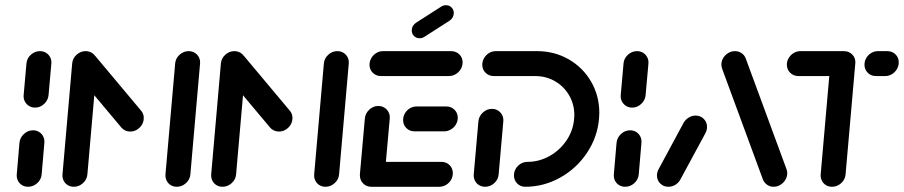

<svg xmlns="http://www.w3.org/2000/svg" viewBox="-20 -714 3456 734"><path d="M87.4 0Q74.4 0 64.1 -6.3Q53.7 -12.6 48.3 -23.7Q43 -34.8 44.1 -47.8L54.4 -168.1Q56.3 -187.8 71.5 -201.9Q86.7 -215.9 106.3 -215.9Q119.3 -215.9 129.6 -209.4Q140 -203 145.4 -192Q150.7 -181.1 149.6 -168.1L139.3 -47.8Q137.8 -27.8 122.4 -13.9Q107 0 87.4 0ZM114.1 -302.6Q101.1 -302.6 90.7 -309.1Q80.4 -315.6 74.8 -326.5Q69.3 -337.4 70.4 -350.4L81.1 -471.1Q82.6 -490.7 97.8 -504.6Q113 -518.5 132.6 -518.5Q145.6 -518.5 155.9 -512.2Q166.3 -505.9 171.9 -495Q177.4 -484.1 176.3 -471.1L165.6 -350.4Q163.7 -330.7 148.7 -316.7Q133.7 -302.6 114.1 -302.6Z M307.4 -518.5Q320.4 -518.5 330.7 -512.2Q341.1 -505.9 346.7 -495Q352.2 -484.1 351.1 -471.1L314.1 -47.8Q312.6 -27.8 297.2 -13.9Q281.9 0 262.2 0Q249.3 0 238.9 -6.3Q228.5 -12.6 223.1 -23.7Q217.8 -34.8 218.9 -47.8L255.9 -471.1Q257.4 -490.7 272.6 -504.6Q287.8 -518.5 307.4 -518.5ZM529.6 -263Q529.6 -248.9 522.4 -237Q515.2 -225.2 503.3 -218.1Q491.5 -211.1 477.8 -211.1Q467.4 -211.1 458.7 -215.2Q450 -219.3 444.1 -226.3L269.6 -434.4Q259.6 -446.3 259.6 -463Q259.6 -476.7 266.7 -488.5Q273.7 -500.4 285.7 -507.4Q297.8 -514.4 311.1 -514.4Q321.5 -514.4 330.2 -510.4Q338.9 -506.3 344.8 -499.3L519.6 -290.7Q529.6 -278.9 529.6 -263ZM701.1 -518.5Q714.1 -518.5 724.4 -512.2Q734.8 -505.9 740.4 -495Q745.9 -484.1 744.8 -471.1L707.8 -47.8Q706.3 -27.8 690.9 -13.9Q675.6 0 655.9 0Q643 0 632.6 -6.3Q622.2 -12.6 616.9 -23.7Q611.5 -34.8 612.6 -47.8L649.6 -471.1Q651.1 -490.7 666.3 -504.6Q681.5 -518.5 701.1 -518.5Z M875.9 -518.5Q888.9 -518.5 899.3 -512.2Q909.6 -505.9 915.2 -495Q920.7 -484.1 919.6 -471.1L882.6 -47.8Q881.1 -27.8 865.7 -13.9Q850.4 0 830.7 0Q817.8 0 807.4 -6.3Q797 -12.6 791.7 -23.7Q786.3 -34.8 787.4 -47.8L824.4 -471.1Q825.9 -490.7 841.1 -504.6Q856.3 -518.5 875.9 -518.5ZM1098.1 -263Q1098.1 -248.9 1090.9 -237Q1083.7 -225.2 1071.9 -218.1Q1060 -211.1 1046.3 -211.1Q1035.9 -211.1 1027.2 -215.2Q1018.5 -219.3 1012.6 -226.3L838.1 -434.4Q828.1 -446.3 828.1 -463Q828.1 -476.7 835.2 -488.5Q842.2 -500.4 854.3 -507.4Q866.3 -514.4 879.6 -514.4Q890 -514.4 898.7 -510.4Q907.4 -506.3 913.3 -499.3L1088.1 -290.7Q1098.1 -278.9 1098.1 -263ZM1269.6 -518.5Q1282.6 -518.5 1293 -512.2Q1303.3 -505.9 1308.9 -495Q1314.4 -484.1 1313.3 -471.1L1276.3 -47.8Q1274.8 -27.8 1259.4 -13.9Q1244.1 0 1224.4 0Q1211.5 0 1201.1 -6.3Q1190.7 -12.6 1185.4 -23.7Q1180 -34.8 1181.1 -47.8L1218.1 -471.1Q1219.6 -490.7 1234.8 -504.6Q1250 -518.5 1269.6 -518.5Z M1355.6 -44.8 1374.8 -261.1Q1376.7 -280.7 1391.7 -294.8Q1406.7 -308.9 1426.3 -308.9Q1439.3 -308.9 1449.6 -302.4Q1460 -295.9 1465.6 -285Q1471.1 -274.1 1470 -261.1L1450.7 -44.8ZM1711.1 -51.9Q1711.1 -37.8 1704.1 -25.9Q1697 -14.1 1685 -7Q1673 0 1659.3 0H1399.3Q1380.7 0 1368.3 -12.6Q1355.9 -25.2 1355.9 -43.7Q1355.9 -57.4 1363 -69.3Q1370 -81.1 1381.9 -88.1Q1393.7 -95.2 1407.4 -95.2H1667.8Q1686.3 -95.2 1698.7 -82.8Q1711.1 -70.4 1711.1 -51.9ZM1521.1 -255.2Q1521.1 -268.9 1528.1 -280.9Q1535.2 -293 1547 -300Q1558.9 -307 1572.6 -307H1686.3Q1704.8 -307 1717.4 -294.6Q1730 -282.2 1730 -264.1Q1730 -250 1722.8 -238Q1715.6 -225.9 1703.5 -218.9Q1691.5 -211.9 1677.8 -211.9H1564.4Q1545.9 -211.9 1533.5 -224.3Q1521.1 -236.7 1521.1 -255.2ZM1392.6 -466.3Q1392.6 -480.4 1399.8 -492.4Q1407 -504.4 1418.9 -511.5Q1430.7 -518.5 1444.4 -518.5H1704.4Q1723.3 -518.5 1735.9 -506.3Q1748.5 -494.1 1748.5 -475.9Q1748.5 -461.9 1741.3 -449.6Q1734.1 -437.4 1722 -430.4Q1710 -423.3 1696.3 -423.3H1436.3Q1417.8 -423.3 1405.2 -435.7Q1392.6 -448.1 1392.6 -466.3ZM1584.1 -567.8Q1571.1 -567.8 1562.6 -576.5Q1554.1 -585.2 1554.1 -597.8Q1554.1 -606.7 1558.5 -614.4Q1563 -622.2 1570.4 -627L1666.3 -688.5Q1674.8 -694.1 1684.8 -694.1Q1697.8 -694.1 1706.3 -685.4Q1714.8 -676.7 1714.8 -664.1Q1714.8 -655.2 1710.4 -647.4Q1705.9 -639.6 1698.5 -634.8L1602.6 -573.3Q1594.4 -567.8 1584.1 -567.8Z M1860.7 -297.8Q1873.7 -297.8 1884.1 -291.3Q1894.4 -284.8 1899.8 -273.9Q1905.2 -263 1904.1 -250L1886.3 -47.8Q1884.8 -27.8 1869.6 -13.9Q1854.4 0 1834.8 0Q1821.9 0 1811.3 -6.3Q1800.7 -12.6 1795.4 -23.7Q1790 -34.8 1791.1 -47.8L1808.9 -250Q1810.7 -269.6 1825.9 -283.7Q1841.1 -297.8 1860.7 -297.8ZM1944.8 -43.7Q1944.8 -57.4 1951.9 -69.3Q1958.9 -81.1 1970.7 -88.1Q1982.6 -95.2 1996.3 -95.2Q2040.7 -95.2 2080.4 -117.2Q2120 -139.3 2145.6 -177Q2171.1 -214.8 2174.8 -259.6Q2175.6 -269.3 2175.6 -274.4Q2175.6 -315.6 2155.7 -349.6Q2135.9 -383.7 2101.7 -403.5Q2067.4 -423.3 2025.2 -423.3H1867.4Q1848.9 -423.3 1836.3 -435.7Q1823.7 -448.1 1823.7 -466.3Q1823.7 -480.4 1830.9 -492.4Q1838.1 -504.4 1850 -511.5Q1861.9 -518.5 1875.6 -518.5H2033.3Q2099.6 -518.5 2154.1 -487.2Q2208.5 -455.9 2239.8 -401.9Q2271.1 -347.8 2271.1 -282.6Q2271.1 -271.5 2270 -259.6Q2263.7 -188.9 2223.7 -129.3Q2183.7 -69.6 2121.1 -34.8Q2058.5 0 1988.1 0Q1969.6 0 1957.2 -12.6Q1944.8 -25.2 1944.8 -43.7Z M2370 0Q2357 0 2346.7 -6.3Q2336.3 -12.6 2330.9 -23.7Q2325.6 -34.8 2326.7 -47.8L2337 -168.1Q2338.9 -187.8 2354.1 -201.9Q2369.3 -215.9 2388.9 -215.9Q2401.9 -215.9 2412.2 -209.4Q2422.6 -203 2428 -192Q2433.3 -181.1 2432.2 -168.1L2421.9 -47.8Q2420.4 -27.8 2405 -13.9Q2389.6 0 2370 0ZM2396.7 -302.6Q2383.7 -302.6 2373.3 -309.1Q2363 -315.6 2357.4 -326.5Q2351.9 -337.4 2353 -350.4L2363.7 -471.1Q2365.2 -490.7 2380.4 -504.6Q2395.6 -518.5 2415.2 -518.5Q2428.1 -518.5 2438.5 -512.2Q2448.9 -505.9 2454.4 -495Q2460 -484.1 2458.9 -471.1L2448.1 -350.4Q2446.3 -330.7 2431.3 -316.7Q2416.3 -302.6 2396.7 -302.6Z M2535.2 0Q2516.7 0 2504.1 -12.4Q2491.5 -24.8 2491.5 -43Q2491.5 -56.3 2498.5 -68.5L2593.7 -245.2Q2601.1 -257.4 2613.3 -264.8Q2625.6 -272.2 2639.3 -272.2Q2657.8 -272.2 2670.4 -259.6Q2683 -247 2683 -228.5Q2683 -216.3 2675.9 -203.3L2580.4 -26.7Q2573.3 -14.4 2561.3 -7.2Q2549.3 0 2535.2 0ZM2989.6 -52.2Q2989.6 -38.5 2982.4 -26.5Q2975.2 -14.4 2963.1 -7.2Q2951.1 0 2937.4 0Q2923.7 0 2913 -7.4Q2902.2 -14.8 2897 -26.7L2741.1 -450Q2737.8 -459.3 2737.8 -467Q2737.8 -480.7 2745 -492.6Q2752.2 -504.4 2764.3 -511.5Q2776.3 -518.5 2790 -518.5Q2803.7 -518.5 2814.6 -511.1Q2825.6 -503.7 2830.4 -491.9L2986.3 -68.5Q2989.6 -60.7 2989.6 -52.2Z M3249.6 -470.4 3212.6 -47.8Q3211.1 -27.8 3195.9 -13.9Q3180.7 0 3160.7 0Q3147.8 0 3137.4 -6.3Q3127 -12.6 3121.7 -23.7Q3116.3 -34.8 3117.4 -47.8L3154.4 -470.4ZM2988.1 -467Q2988.1 -480.7 2995.4 -492.6Q3002.6 -504.4 3014.4 -511.5Q3026.3 -518.5 3040 -518.5H3205.9Q3224.8 -518.5 3237.4 -506.3Q3250 -494.1 3250 -475.9Q3250 -461.9 3242.8 -449.6Q3235.6 -437.4 3223.5 -430.4Q3211.5 -423.3 3197.8 -423.3H3031.9Q3013.3 -423.3 3000.7 -435.9Q2988.1 -448.5 2988.1 -467ZM3284.8 -467Q3284.8 -480.7 3291.9 -492.6Q3298.9 -504.4 3310.7 -511.5Q3322.6 -518.5 3336.3 -518.5H3372.2Q3390.7 -518.5 3403.3 -506.3Q3415.9 -494.1 3415.9 -475.9Q3415.9 -461.9 3408.7 -449.6Q3401.5 -437.4 3389.6 -430.4Q3377.8 -423.3 3364.1 -423.3H3328.1Q3309.6 -423.3 3297.2 -435.9Q3284.8 -448.5 3284.8 -467Z"/></svg>

Font: 26F Galaxy Sans Extra Bold
Style: Italic
Weight: 800
Italic angle: -5°
Designer: C₂₉H₂₅N₃O₅
Version: Version 1.200